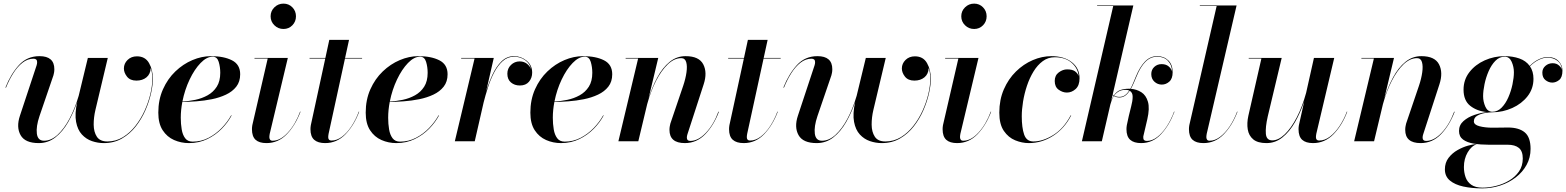

<svg xmlns="http://www.w3.org/2000/svg" viewBox="-20 -780 8646 1060"><path d="M198 -139Q178.5 -81.2 183.5 -42.1Q188.5 -3 223 -3Q262.6 -3 298.8 -36.6Q335 -70.2 364.7 -126.6Q394.4 -182.9 414.4 -251L465 -460H575L507 -174Q497 -132 497.2 -91.8Q497.5 -51.5 514.8 -25.2Q532 1 573 1Q619.5 1 658.2 -22.5Q697 -46 727.2 -84.6Q757.5 -123.1 778.4 -169.1Q799.2 -215.1 810.1 -260.9Q821 -306.8 821 -344Q821 -365.8 818 -381.9Q815 -398 812 -404Q810.5 -371 788.6 -353Q766.8 -335 733 -335Q698.5 -335 681.2 -356.9Q664 -378.8 664 -402Q664 -429 684.2 -449Q704.5 -469 736 -469Q781.8 -469 802.9 -431.6Q824 -394.2 824 -344Q824 -311 813.9 -265.5Q803.9 -220 783.1 -172.1Q762.2 -124.1 730.1 -82.8Q697.9 -41.4 653.8 -15.7Q609.8 10 553 10Q519.9 10 487.8 -0.9Q455.6 -11.9 432 -37.6Q408.4 -63.2 400.1 -107.2Q391.8 -151.1 406.2 -217.2Q385.5 -156.4 355.6 -104.6Q325.6 -52.9 285.5 -21.4Q245.4 10 194 10Q118.2 10 93.6 -34Q69 -78 90 -141L182 -419Q185 -428 185 -437Q185 -456 165 -456Q132.5 -456 104.5 -434.1Q76.5 -412.2 53.5 -375.9Q30.5 -339.5 13 -296L10 -297Q40 -372 84.9 -421Q129.8 -470 198 -470Q280 -470 280 -398Q280 -386.8 278.2 -378Q276.5 -369.2 275 -364Z M978 -130Q978 -96 983.1 -65.8Q988.1 -35.6 1002.3 -16.8Q1016.5 2 1044 2Q1090 2 1130.6 -18.8Q1171.2 -39.6 1203.4 -72.8Q1235.5 -106 1256 -143H1259Q1238.5 -104.5 1204.3 -69.4Q1170.1 -34.4 1124.3 -12.2Q1078.5 10 1023 10Q979.5 10 940.9 -7Q902.2 -24 878.1 -61Q854 -98 854 -158Q854 -229.6 879.8 -287.2Q905.5 -344.8 948.1 -385.6Q990.8 -426.5 1042.2 -448.2Q1093.6 -470 1145 -470Q1215.5 -470 1260.8 -447Q1306 -424 1306 -370Q1306 -329 1284.5 -301.6Q1263 -274.2 1227.6 -257.6Q1192.2 -240.9 1149.8 -232.3Q1107.2 -223.8 1064.6 -220.7Q1022 -217.6 986.6 -217.1Q978 -172.2 978 -130ZM1154 -467Q1121 -467 1087.4 -432.2Q1053.8 -397.5 1026.9 -341.1Q1000 -284.6 987.1 -219.6Q1021.9 -221.2 1058.4 -228.9Q1095 -236.6 1126.2 -253.9Q1157.5 -271.2 1176.8 -301.4Q1196 -331.5 1196 -378Q1196 -410.2 1187.4 -438.6Q1178.8 -467 1154 -467Z M1474 -690Q1474 -719.2 1494.9 -739.6Q1515.8 -760 1545 -760Q1574.2 -760 1594.1 -739.6Q1614 -719.2 1614 -690Q1614 -660.8 1594.1 -640.4Q1574.2 -620 1545 -620Q1515.8 -620 1494.9 -640.4Q1474 -660.8 1474 -690ZM1639 -163Q1610.5 -88 1563.4 -39Q1516.2 10 1451 10Q1411.2 10 1391.1 -8.2Q1371 -26.5 1371 -67Q1371 -77 1373 -89L1458 -457H1385V-460H1569L1469 -41Q1468.2 -36.5 1467.6 -31.6Q1467 -26.8 1467 -23Q1467 -14.8 1471.1 -8.9Q1475.2 -3 1485 -3Q1527.8 -3 1569.2 -48.2Q1610.8 -93.5 1637 -164Z M1963 -163Q1934.5 -88 1887.4 -39Q1840.2 10 1775 10Q1735.2 10 1714.6 -8.2Q1694 -26.5 1694 -67Q1694 -77 1696 -89L1775.8 -457H1689V-460H1776.4L1798 -560H1907L1885.2 -460H1979V-457H1884.6L1794 -41Q1793.2 -36.5 1792.6 -31.6Q1792 -26.8 1792 -23Q1792 -4 1810 -4Q1840 -4 1868.4 -25.4Q1896.8 -46.9 1920.6 -83.2Q1944.5 -119.5 1961 -164Z M2123 -130Q2123 -96 2128.1 -65.8Q2133.1 -35.6 2147.3 -16.8Q2161.5 2 2189 2Q2235 2 2275.6 -18.8Q2316.2 -39.6 2348.4 -72.8Q2380.5 -106 2401 -143H2404Q2383.5 -104.5 2349.3 -69.4Q2315.1 -34.4 2269.3 -12.2Q2223.5 10 2168 10Q2124.5 10 2085.9 -7Q2047.2 -24 2023.1 -61Q1999 -98 1999 -158Q1999 -229.6 2024.8 -287.2Q2050.5 -344.8 2093.1 -385.6Q2135.8 -426.5 2187.2 -448.2Q2238.6 -470 2290 -470Q2360.5 -470 2405.8 -447Q2451 -424 2451 -370Q2451 -329 2429.5 -301.6Q2408 -274.2 2372.6 -257.6Q2337.2 -240.9 2294.8 -232.3Q2252.2 -223.8 2209.6 -220.7Q2167 -217.6 2131.6 -217.1Q2123 -172.2 2123 -130ZM2299 -467Q2266 -467 2232.4 -432.2Q2198.8 -397.5 2171.9 -341.1Q2145 -284.6 2132.1 -219.6Q2166.9 -221.2 2203.4 -228.9Q2240 -236.6 2271.2 -253.9Q2302.5 -271.2 2321.8 -301.4Q2341 -331.5 2341 -378Q2341 -410.2 2332.4 -438.6Q2323.8 -467 2299 -467Z M2600 -457H2526V-460H2706L2663.5 -273.6Q2678 -322.8 2698.9 -367.8Q2719.8 -412.8 2749 -441.4Q2778.2 -470 2818 -470Q2856.2 -470 2887.1 -445.1Q2918 -420.2 2918 -379Q2918 -349.8 2900.5 -328.9Q2883 -308 2850 -308Q2820.8 -308 2800.9 -324.8Q2781 -341.5 2781 -373Q2781 -402.2 2801.1 -421.6Q2821.2 -441 2849 -441Q2871.5 -441 2888 -428.9Q2904.5 -416.8 2912 -398Q2906 -428.8 2879.2 -447.9Q2852.5 -467 2818 -467Q2782.2 -467 2755.1 -442.6Q2728 -418.1 2707.9 -379.4Q2687.9 -340.8 2673.8 -296.9Q2659.6 -253.1 2650 -214.4L2601 0H2491Z M3032 -130Q3032 -96 3037.1 -65.8Q3042.1 -35.6 3056.3 -16.8Q3070.5 2 3098 2Q3144 2 3184.6 -18.8Q3225.2 -39.6 3257.4 -72.8Q3289.5 -106 3310 -143H3313Q3292.5 -104.5 3258.3 -69.4Q3224.1 -34.4 3178.3 -12.2Q3132.5 10 3077 10Q3033.5 10 2994.9 -7Q2956.2 -24 2932.1 -61Q2908 -98 2908 -158Q2908 -229.6 2933.8 -287.2Q2959.5 -344.8 3002.1 -385.6Q3044.8 -426.5 3096.2 -448.2Q3147.6 -470 3199 -470Q3269.5 -470 3314.8 -447Q3360 -424 3360 -370Q3360 -329 3338.5 -301.6Q3317 -274.2 3281.6 -257.6Q3246.2 -240.9 3203.8 -232.3Q3161.2 -223.8 3118.6 -220.7Q3076 -217.6 3040.6 -217.1Q3032 -172.2 3032 -130ZM3208 -467Q3175 -467 3141.4 -432.2Q3107.8 -397.5 3080.9 -341.1Q3054 -284.6 3041.1 -219.6Q3075.9 -221.2 3112.4 -228.9Q3149 -236.6 3180.2 -253.9Q3211.5 -271.2 3230.8 -301.4Q3250 -331.5 3250 -378Q3250 -410.2 3241.4 -438.6Q3232.8 -467 3208 -467Z M3503 -457H3434V-460H3614L3560.9 -237.8Q3580.9 -301.2 3609.7 -354.1Q3638.5 -406.9 3677.1 -438.4Q3715.8 -470 3765 -470Q3839.2 -470 3862.6 -424.8Q3886 -379.5 3865 -315L3775 -38Q3772 -29 3772 -20Q3772 -2 3791 -2Q3834.5 -2 3877.1 -46.9Q3919.8 -91.8 3946 -163H3949Q3920.5 -88 3873.4 -39Q3826.2 10 3761 10Q3676 10 3676 -63Q3676 -74.2 3677.8 -83.1Q3679.5 -92 3681 -98L3752 -307Q3765 -345.5 3769.9 -380.3Q3774.9 -415.1 3768.4 -437.1Q3762 -459 3741 -459Q3702 -459 3666.2 -424.5Q3630.4 -390 3601.2 -332.4Q3572 -274.8 3553.1 -205.4L3504 0H3394Z M4274 -163Q4245.5 -88 4198.4 -39Q4151.2 10 4086 10Q4046.2 10 4025.6 -8.2Q4005 -26.5 4005 -67Q4005 -77 4007 -89L4086.8 -457H4000V-460H4087.4L4109 -560H4218L4196.2 -460H4290V-457H4195.6L4105 -41Q4104.2 -36.5 4103.6 -31.6Q4103 -26.8 4103 -23Q4103 -4 4121 -4Q4151 -4 4179.4 -25.4Q4207.8 -46.9 4231.6 -83.2Q4255.5 -119.5 4272 -164Z M4493 -139Q4473.5 -81.2 4478.5 -42.1Q4483.5 -3 4518 -3Q4557.6 -3 4593.8 -36.6Q4630 -70.2 4659.7 -126.6Q4689.4 -182.9 4709.4 -251L4760 -460H4870L4802 -174Q4792 -132 4792.2 -91.8Q4792.5 -51.5 4809.8 -25.2Q4827 1 4868 1Q4914.5 1 4953.2 -22.5Q4992 -46 5022.2 -84.6Q5052.5 -123.1 5073.4 -169.1Q5094.2 -215.1 5105.1 -260.9Q5116 -306.8 5116 -344Q5116 -365.8 5113 -381.9Q5110 -398 5107 -404Q5105.5 -371 5083.6 -353Q5061.8 -335 5028 -335Q4993.5 -335 4976.2 -356.9Q4959 -378.8 4959 -402Q4959 -429 4979.2 -449Q4999.5 -469 5031 -469Q5076.8 -469 5097.9 -431.6Q5119 -394.2 5119 -344Q5119 -311 5108.9 -265.5Q5098.9 -220 5078.1 -172.1Q5057.2 -124.1 5025.1 -82.8Q4992.9 -41.4 4948.8 -15.7Q4904.8 10 4848 10Q4814.9 10 4782.8 -0.9Q4750.6 -11.9 4727 -37.6Q4703.4 -63.2 4695.1 -107.2Q4686.8 -151.1 4701.2 -217.2Q4680.5 -156.4 4650.6 -104.6Q4620.6 -52.9 4580.5 -21.4Q4540.4 10 4489 10Q4413.2 10 4388.6 -34Q4364 -78 4385 -141L4477 -419Q4480 -428 4480 -437Q4480 -456 4460 -456Q4427.5 -456 4399.5 -434.1Q4371.5 -412.2 4348.5 -375.9Q4325.5 -339.5 4308 -296L4305 -297Q4335 -372 4379.9 -421Q4424.8 -470 4493 -470Q4575 -470 4575 -398Q4575 -386.8 4573.2 -378Q4571.5 -369.2 4570 -364Z M5287 -690Q5287 -719.2 5307.9 -739.6Q5328.8 -760 5358 -760Q5387.2 -760 5407.1 -739.6Q5427 -719.2 5427 -690Q5427 -660.8 5407.1 -640.4Q5387.2 -620 5358 -620Q5328.8 -620 5307.9 -640.4Q5287 -660.8 5287 -690ZM5452 -163Q5423.5 -88 5376.4 -39Q5329.2 10 5264 10Q5224.2 10 5204.1 -8.2Q5184 -26.5 5184 -67Q5184 -77 5186 -89L5271 -457H5198V-460H5382L5282 -41Q5281.2 -36.5 5280.6 -31.6Q5280 -26.8 5280 -23Q5280 -14.8 5284.1 -8.9Q5288.2 -3 5298 -3Q5340.8 -3 5382.2 -48.2Q5423.8 -93.5 5450 -164Z M5935 -360Q5931.2 -402.8 5896.4 -433.4Q5861.5 -464 5803 -464Q5766.1 -464 5736.9 -442.4Q5707.6 -420.9 5685.8 -385.1Q5664 -349.4 5649.6 -306.2Q5635.2 -263 5628.1 -219.1Q5621 -175.2 5621 -138Q5621 -75 5634.2 -37Q5647.5 1 5685 1Q5736.8 1 5794.4 -34.2Q5852 -69.5 5891 -143H5894Q5856.5 -70.2 5793.9 -30.1Q5731.2 10 5660 10Q5622.5 10 5584.9 -5.3Q5547.2 -20.6 5522.1 -57.3Q5497 -94 5497 -158Q5497 -229.2 5522.1 -286.8Q5547.1 -344.2 5588.9 -385.2Q5630.6 -426.2 5681.8 -448.1Q5732.9 -470 5785 -470Q5854 -470 5897 -436.8Q5940 -403.5 5940 -348Q5940 -308.2 5918.5 -288.6Q5897 -269 5870 -269Q5846.8 -269 5824.9 -284.5Q5803 -300 5803 -333Q5803 -363.8 5825.4 -380.4Q5847.8 -397 5871 -397Q5899.5 -397 5914.2 -386.8Q5929 -376.5 5935 -360Z M6464 -163Q6435.5 -88 6389.6 -39Q6343.8 10 6280 10Q6240.2 10 6219.6 -8.2Q6199 -26.5 6199 -67Q6199 -77 6201 -89L6212 -140Q6217.5 -164.8 6225.2 -193.4Q6233 -222 6233.2 -245.6Q6233.5 -269.1 6216.9 -278.9Q6205.5 -261.5 6191.9 -251.8Q6178.2 -242 6160 -242Q6143.1 -242 6129.4 -249.8Q6122.1 -238.9 6117.6 -226.7Q6113.1 -214.5 6110.1 -203.1L6063 0H5953L6126 -747H6037V-750H6237L6122.8 -257.5Q6125.9 -254.9 6129.2 -252.9Q6145.1 -276.2 6166.1 -283.1Q6187 -290 6211 -290Q6215.8 -290 6220.5 -289.8Q6228.8 -304.2 6236.3 -322.2Q6243.9 -340.1 6252 -360Q6273 -411 6301.5 -440.5Q6330 -470 6369 -470Q6405.8 -470 6429.9 -446.5Q6454 -423 6454 -381Q6454 -345.8 6435.6 -329.4Q6417.2 -313 6394 -313Q6370.8 -313 6353.4 -328.9Q6336 -344.8 6336 -371Q6336 -395 6352.5 -410.5Q6369 -426 6393 -426Q6417 -426 6431.8 -413.5Q6446.5 -401 6451 -386Q6449.5 -422 6427.6 -444.5Q6405.8 -467 6369 -467Q6331.5 -467 6303.8 -438.9Q6276 -410.8 6255 -359Q6246.8 -339 6239.1 -321.4Q6231.4 -303.9 6223.4 -289.6Q6255.4 -287.2 6281.2 -270.8Q6307.1 -254.2 6317.6 -218.2Q6328.1 -182.1 6314 -121L6292 -27V-18Q6292 -2 6312 -2Q6340.5 -2 6368.6 -23.3Q6396.6 -44.6 6420.8 -81.3Q6445 -118 6462 -164ZM6194 -284Q6171 -284 6155.8 -274.8Q6140.5 -265.6 6130.9 -251.9Q6143.5 -245 6160 -245Q6177.6 -245 6190.8 -254.4Q6203.9 -263.8 6214.5 -280Q6206.2 -284 6194 -284ZM6122.1 -254.8 6115.2 -225.2Q6120.8 -239.8 6127.9 -250.8Q6124.9 -252.5 6122.1 -254.8Z M6812 -163Q6783.5 -88 6736.4 -39Q6689.2 10 6624 10Q6584.2 10 6564.1 -8.2Q6544 -26.5 6544 -67Q6544 -77 6546 -89L6697 -747H6604V-750H6807L6642 -41Q6641.2 -36.5 6640.6 -31.6Q6640 -26.8 6640 -23Q6640 -14.8 6644.1 -8.9Q6648.2 -3 6658 -3Q6687.5 -3 6716.2 -24.7Q6744.9 -46.4 6769.2 -82.9Q6793.5 -119.5 6810 -164Z M7056 -460 6979 -137Q6965.5 -77.8 6968.6 -41.4Q6971.8 -5 7004 -5Q7038 -5 7073.3 -38.9Q7108.6 -72.9 7139.4 -132.2Q7170.2 -191.5 7190.9 -267.5L7234 -460H7346L7247 -41Q7246.2 -36.5 7245.6 -31.6Q7245 -26.8 7245 -23Q7245 -4 7263 -4Q7294 -4 7323 -26.3Q7352 -48.6 7376 -85.1Q7400 -121.5 7416 -164L7418 -163Q7389.5 -88 7341.9 -39Q7294.2 10 7229 10Q7189.2 10 7169.1 -8.2Q7149 -26.5 7149 -67Q7149 -77 7151 -89L7180.6 -221.2Q7159.2 -157.6 7129.2 -105.1Q7099.1 -52.6 7059.9 -21.3Q7020.8 10 6972 10Q6923.5 10 6898.8 -10.7Q6874.1 -31.4 6868.6 -65.7Q6863 -100 6872 -141L6944 -457H6874V-460Z M7565 -457H7496V-460H7676L7622.9 -237.8Q7642.9 -301.2 7671.7 -354.1Q7700.5 -406.9 7739.1 -438.4Q7777.8 -470 7827 -470Q7901.2 -470 7924.6 -424.8Q7948 -379.5 7927 -315L7837 -38Q7834 -29 7834 -20Q7834 -2 7853 -2Q7896.5 -2 7939.1 -46.9Q7981.8 -91.8 8008 -163H8011Q7982.5 -88 7935.4 -39Q7888.2 10 7823 10Q7738 10 7738 -63Q7738 -74.2 7739.8 -83.1Q7741.5 -92 7743 -98L7814 -307Q7827 -345.5 7831.9 -380.3Q7836.9 -415.1 7830.4 -437.1Q7824 -459 7803 -459Q7764 -459 7728.2 -424.5Q7692.4 -390 7663.2 -332.4Q7634 -274.8 7615.1 -205.4L7566 0H7456Z M8134 16Q8103.2 25.8 8082.6 61.4Q8062 97 8062 142Q8062 172 8071.1 198Q8080.1 224 8102.6 240Q8125 256 8165 256Q8200.6 256 8239.4 246.3Q8278.1 236.6 8311.6 216.8Q8345.1 196.9 8366.1 166.6Q8387 136.2 8387 95Q8387 54.5 8365.6 36.8Q8344.2 19 8303 19H8199Q8154 19 8116.8 12.9Q8079.5 6.9 8057.2 -9.6Q8035 -26 8035 -57Q8035 -89.8 8059.6 -111.6Q8084.1 -133.4 8119.9 -145.5Q8155.8 -157.6 8189.1 -161.2Q8134 -166.5 8097 -195.7Q8060 -224.9 8060 -285Q8060 -340 8092.4 -381.7Q8124.8 -423.4 8176.6 -446.7Q8228.5 -470 8287 -470Q8331 -470 8367.7 -457.3Q8404.4 -444.6 8425.1 -416.1Q8450.4 -441.5 8476.4 -453.2Q8502.4 -465 8523 -465Q8563.5 -465 8584.8 -442.5Q8606 -420 8606 -390Q8606 -353.2 8588.1 -338.6Q8570.2 -324 8550 -324Q8529.8 -324 8512.4 -337.6Q8495 -351.2 8495 -379Q8495 -401.5 8511.9 -416.2Q8528.8 -431 8552 -431Q8573.8 -431 8588.1 -417.5Q8602.5 -404 8604 -392Q8601 -427.2 8578.1 -444.6Q8555.2 -462 8523 -462Q8502 -462 8476.6 -450.2Q8451.1 -438.5 8426.6 -414Q8446 -385.8 8446 -345Q8446 -290.4 8413.5 -248.8Q8381 -207.2 8329.1 -183.8Q8277.1 -160.4 8219 -160Q8202.5 -160 8178.4 -156.1Q8154.2 -152.1 8135.6 -141.3Q8117 -130.5 8117 -110Q8117 -91.2 8147.9 -83.1Q8178.8 -75 8220 -75Q8246.2 -75 8265.1 -75.5Q8284 -76 8305 -76Q8365.8 -76 8397.9 -49.2Q8430 -22.5 8430 42Q8430 90.4 8408 130.4Q8386 170.4 8348.2 199.4Q8310.5 228.4 8262.6 244.2Q8214.8 260 8163 260Q8105.5 260 8058.8 249.8Q8012.1 239.6 7984.6 216.6Q7957 193.5 7957 155Q7957 117.9 7977.3 91.4Q7997.6 65 8027.1 48.4Q8056.6 31.8 8085.4 23.9Q8114.1 16 8131 16ZM8219 -163Q8247.9 -163 8270.1 -185.6Q8292.2 -208.1 8307.4 -242.8Q8322.5 -277.4 8330.2 -314.6Q8338 -351.8 8338 -381Q8338 -411 8325.6 -439Q8313.2 -467 8287 -467Q8258.1 -467 8235.9 -444.4Q8213.8 -421.9 8198.6 -387.2Q8183.5 -352.6 8175.8 -315.4Q8168 -278.2 8168 -249Q8168 -219 8180.4 -191Q8192.8 -163 8219 -163Z"/></svg>

Font: Bodoni* 72 Medium
Style: Italic
Weight: 500
Italic angle: -13°
Version: Version 1.002; ttfautohint (v0.97) -l 8 -r 50 -G 200 -x 14 -